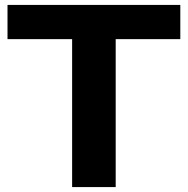

<svg xmlns="http://www.w3.org/2000/svg" viewBox="-20 -760 763 780"><path d="M273 0V-601H10.5V-740H712.5V-601H450V0Z"/></svg>

Font: Encode Sans Exp
Style: Bold
Weight: 700
Width: 7
Designer: Multiple Designers
Foundry: Impallari Type
Version: Version 3.002; ttfautohint (v1.8.3) -l 8 -r 50 -G 200 -x 14 